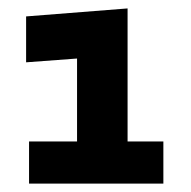

<svg xmlns="http://www.w3.org/2000/svg" viewBox="-20 -760 453 456"><path d="M49 -424H163V-621L42 -612V-721L283 -740V-424H368V-324H49Z"/></svg>

Font: Changa ExtraBold
Style: Regular
Weight: 800
Designer: Eduardo Rodriguez Tunni
Foundry: Eduardo Rodriguez Tunni
Version: Version 2.002; ttfautohint (v1.5) -l 8 -r 50 -G 220 -x 14 -H